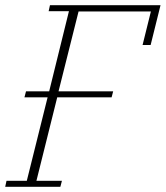

<svg xmlns="http://www.w3.org/2000/svg" viewBox="-27 -718 637 738"><path d="M-2 -23H76L156 -344H67L73 -367H162L238 -675H160L165 -698H590L552 -545H521L553 -674H275L198 -367H408L402 -344H193L113 -23H211L205 0H-7Z"/></svg>

Font: IBM Plex Serif ExtLt
Style: Italic
Weight: 200
Italic angle: -14°
Designer: Mike Abbink, Paul van der Laan, Pieter van Rosmalen
Foundry: Bold Monday
Version: Version 3.001